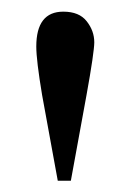

<svg xmlns="http://www.w3.org/2000/svg" viewBox="-20 -725 228 336"><path d="M81.1 -408.7 53.7 -558.6Q43.5 -619.6 43.5 -643.6Q43.5 -704.6 90.8 -704.6Q118.7 -704.6 131.8 -687.7Q145 -670.9 145 -650.9Q145 -643.1 141.6 -619.6Q138.2 -596.2 131.3 -558.1L104 -408.7Z"/></svg>

Font: Nuosu SIL
Style: Regular
Weight: 400
Designer: Peter Constable, Alex Kotlar, Peter Martin
Foundry: SIL International
Version: Version 2.300